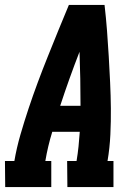

<svg xmlns="http://www.w3.org/2000/svg" viewBox="-35 -755 555 775"><path d="M-14 0 -15 -105H23Q32 -158 47.5 -211.5Q63 -265 80.5 -317.5Q98 -370 117.5 -422.5Q137 -475 158 -527Q179 -579 200 -631Q221 -683 243 -735H387Q393 -683 397 -631Q401 -579 404 -527Q407 -475 409.5 -422.5Q412 -370 412.5 -317.5Q413 -265 410.5 -211.5Q408 -158 399 -105H423V0H237L236 -105H274Q279 -135 282 -164Q285 -193 287 -223H176Q167 -194 160 -164.5Q153 -135 148 -105H172V0ZM208 -328H290Q290 -383 289 -437.5Q288 -492 286 -546Q265 -492 245.5 -437.5Q226 -383 208 -328Z"/></svg>

Font: Iosevka Curly Slab Extrabold
Style: Italic
Weight: 800
Italic angle: -9°
Monospace: yes
Designer: Belleve Invis
Foundry: Belleve Invis
Version: Version 22.1.2; ttfautohint (v1.8.4)